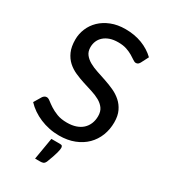

<svg xmlns="http://www.w3.org/2000/svg" viewBox="-221 -828 986 1123"><g transform="rotate(30 272.0 -266.0)"><path d="M460 -601Q455 -592.5 449.5 -588.5Q444 -584.5 435.5 -584.5Q426.5 -584.5 415 -592.8Q403.5 -601 386.2 -611.2Q369 -621.5 345 -629.8Q321 -638 287.5 -638Q256 -638 232.2 -629.8Q208.5 -621.5 192.5 -607.2Q176.5 -593 168.2 -573.8Q160 -554.5 160 -532Q160 -503 174.8 -484Q189.5 -465 213.5 -451.5Q237.5 -438 268 -428Q298.5 -418 330.5 -407.2Q362.5 -396.5 393 -382.5Q423.5 -368.5 447.5 -347.2Q471.5 -326 486.2 -295.2Q501 -264.5 501 -220Q501 -172.5 484.8 -131Q468.5 -89.5 437.5 -58.5Q406.5 -27.5 361.2 -9.8Q316 8 258.5 8Q224 8 191.5 1.2Q159 -5.5 130 -17.8Q101 -30 75.8 -47.2Q50.5 -64.5 30.5 -86L61 -137Q65.5 -143 71.8 -147Q78 -151 86 -151Q96.5 -151 110.2 -140Q124 -129 144.2 -115.8Q164.5 -102.5 192.8 -91.5Q221 -80.5 261.5 -80.5Q294.5 -80.5 320.5 -89.2Q346.5 -98 364.2 -114.2Q382 -130.5 391.5 -153.5Q401 -176.5 401 -204.5Q401 -236 386.5 -256Q372 -276 348 -289.5Q324 -303 293.5 -312.5Q263 -322 231 -332.2Q199 -342.5 168.5 -356Q138 -369.5 114 -391.2Q90 -413 75.5 -445.8Q61 -478.5 61 -526.5Q61 -565 76 -601Q91 -637 119.8 -664.8Q148.5 -692.5 190.5 -709.2Q232.5 -726 286.5 -726Q347 -726 397.8 -706.8Q448.5 -687.5 486 -651.5ZM289.5 47Q301 47 304 52.5Q307 58 307 64Q307 69 305.8 77.2Q304.5 85.5 301 98.8Q297.5 112 291 130.8Q284.5 149.5 274.5 175.5Q269 187 261 190.8Q253 194.5 240 194.5H205.5L230.5 47Z"/></g></svg>

Font: Lato 2
Style: Regular
Weight: 500
Designer: Lukasz Dziedzic with Adam Twardoch and Botio Nikoltchev
Foundry: tyPoland Lukasz Dziedzic
Version: Version 2.015; 2015-08-06; http://www.latofonts.com/